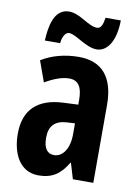

<svg xmlns="http://www.w3.org/2000/svg" viewBox="-86 -813 636 880"><g transform="rotate(10 232.0 -372.5)"><path d="M77 -604H148C152 -641 167 -657 181 -657C213 -657 267 -605 317 -605C366 -605 403 -658 404 -755H333C328 -722 320 -703 302 -703C260 -703 217 -754 164 -754C93 -754 80 -667 77 -604ZM245 -557C179 -557 120 -541 71 -511L106 -414C151 -440 187 -452 218 -452C260 -452 279 -423 279 -364V-341L211 -338C93 -333 29 -275 29 -162C29 -74 65 10 155 10C219 10 257 -17 290 -73H292L314 0H409V-363C409 -491 352 -557 245 -557ZM242 -252 279 -254V-203C279 -137 250 -94 209 -94C177 -94 160 -118 160 -167C160 -221 187 -249 242 -252Z"/></g></svg>

Font: Noto Sans Devanagari ExtraCondensed
Style: Bold
Weight: 700
Width: 2
Designer: Jelle Bosma - Monotype Design Team
Foundry: Monotype Imaging Inc.
Version: Version 2.004